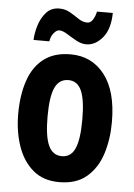

<svg xmlns="http://www.w3.org/2000/svg" viewBox="-54 -861 591 847"><g transform="rotate(5 241.5 -438.0)"><path d="M449 -340Q449 -264 428.5 -199.5Q408 -135 362 -95.5Q316 -56 240 -56Q169 -56 123.5 -95Q78 -134 56 -198.5Q34 -263 34 -340Q34 -423 55.5 -487Q77 -551 123 -586.5Q169 -622 242 -622Q336 -622 392.5 -549.5Q449 -477 449 -340ZM164 -339Q164 -253 182.5 -212Q201 -171 242 -171Q282 -171 300 -211.5Q318 -252 318 -340Q318 -427 300 -467.5Q282 -508 242 -508Q201 -508 182.5 -468Q164 -428 164 -339ZM73 -671Q74 -701 84.5 -735.5Q95 -770 117 -794.5Q139 -819 175 -819Q201 -819 222.5 -806.5Q244 -794 263 -781Q282 -768 303 -768Q317 -768 327 -784Q337 -800 341 -820H411Q410 -748 378 -710Q346 -672 306 -672Q284 -672 261.5 -684.5Q239 -697 218.5 -710Q198 -723 182 -723Q171 -723 158.5 -708Q146 -693 143 -671Z"/></g></svg>

Font: Noto Sans Malayalam UI ExtraCondensed
Style: Bold
Weight: 700
Width: 2
Designer: Jelle Bosma - Monotype Design Team
Foundry: Monotype Imaging Inc.
Version: Version 2.104; ttfautohint (v1.8.4.7-5d5b)